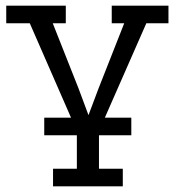

<svg xmlns="http://www.w3.org/2000/svg" viewBox="-20 -449 616 677"><path d="M167 208V146H251V13L85 -367H2V-429H212V-367H166L257 -137L292 -43L327 -136L418 -367H374V-429H574V-367H496L329 13V146H413V208ZM136 -34H443V28H136Z"/></svg>

Font: Podkova VF Beta
Style: Regular
Weight: 400
Designer: Ilya Yudin
Foundry: Cyreal (www.cyreal.org)
Version: Version 2.100